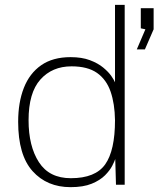

<svg xmlns="http://www.w3.org/2000/svg" viewBox="-20 -763 654 793"><path d="M271.5 10Q174 10 114.5 -56.2Q55 -122.5 55 -260Q55 -340 78.5 -400Q102 -460 150 -493.5Q198 -527 271.5 -527Q318 -527 351.2 -514.5Q384.5 -502 406.2 -484Q428 -466 439.8 -449Q451.5 -432 455 -423V-743H495V0H459L456 -106Q453 -97 443.5 -78.2Q434 -59.5 413.8 -39Q393.5 -18.5 358.8 -4.2Q324 10 271.5 10ZM272.5 -27Q374 -27 414.5 -84.2Q455 -141.5 455 -266.5Q454 -334.5 436.8 -384.5Q419.5 -434.5 380.8 -461.8Q342 -489 275.5 -489Q195.5 -489 146.8 -434.5Q98 -380 98 -266.5Q98 -159 140.8 -93Q183.5 -27 272.5 -27ZM545 -559 580.5 -642 561.5 -646V-729H614.5V-642L578.5 -559Z"/></svg>

Font: Public Sans Thin
Style: Regular
Weight: 100
Designer: The Public Sans project authors (U.S. Web Design System). Libre Franklin designed by Pablo Impallari and Rodrigo Fuenzal
Version: Version 1.008